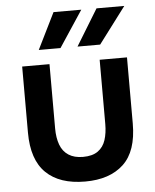

<svg xmlns="http://www.w3.org/2000/svg" viewBox="-54 -802 690 854"><g transform="rotate(-5 291.0 -374.5)"><path d="M292 7Q178 7 117.5 -52Q57 -111 57 -232V-527H179V-240Q179 -198 190.5 -167Q202 -136 227.5 -119.5Q253 -103 292 -103Q334 -103 358.5 -120.5Q383 -138 393 -169Q403 -200 403 -240V-527H525V-232Q525 -108 463.5 -50.5Q402 7 292 7ZM310 -594 409 -756H533L411 -594ZM137 -594 217 -756H341L234 -594Z"/></g></svg>

Font: Onest SemiBold
Style: Regular
Weight: 600
Designer: Dmitri Voloshin, Andrey Kudryavtsev
Foundry: Dmitri Voloshin, Andrey Kudryavtsev
Version: Version 1.000;gftools[0.9.33]